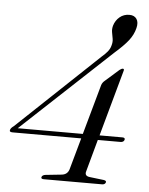

<svg xmlns="http://www.w3.org/2000/svg" viewBox="-52 -752 618 795"><g transform="rotate(5 257.5 -354.5)"><path d="M362.5 -409Q366 -420 376.5 -428.5L432.5 -478Q441 -484.5 446 -484.5Q453 -484.5 450 -475.5L374 -201H469Q481 -201 479 -192Q476 -181.5 462.5 -181.5H368.5L332 -48.5Q325.5 -28 349 -25.5L407.5 -18.5Q419.5 -16.5 417 -9Q414 0 401.5 0H160Q147 0 149.5 -8.5Q152.5 -17 165.5 -18.5L232 -25.5Q255.5 -28 262.5 -49.5L299.5 -182H14Q-1 -182 3 -192.5Q5.5 -200 17 -208L354.5 -527Q368 -538.5 377.8 -550.2Q387.5 -562 391 -576Q395.5 -591 393.2 -604.2Q391 -617.5 388.5 -630.5Q386 -643.5 390 -658.5Q396.5 -680.5 413.5 -694.8Q430.5 -709 454 -709Q474.5 -709 484 -695Q493.5 -681 487.5 -657Q481 -629.5 461.8 -604.8Q442.5 -580 404 -546.5L34 -201H304.5Z"/></g></svg>

Font: Fraunces 72pt Light
Style: Italic
Weight: 300
Italic angle: -16°
Version: Version 1.000;[b76b70a41]